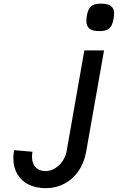

<svg xmlns="http://www.w3.org/2000/svg" viewBox="-20 -820 640 1028"><path d="M151.5 20Q151.5 56 171.2 76.2Q191 96.5 227.5 96Q255 94.5 278.5 78.8Q302 63 317 39.2Q332 15.5 336.5 -9.5L431.5 -550H537L441.5 -8.5Q430.5 52.5 399.5 96.8Q368.5 141 323.5 164.2Q278.5 187.5 225.5 187.5Q172.5 187.5 133.2 168Q94 148.5 72.8 112.2Q51.5 76 51.5 27Q51.5 8 55.5 -16L154 -7.5Q151.5 4.5 151.5 20ZM442.5 -709Q442.5 -723 445 -735.5Q449.5 -760.5 458 -774.5Q466.5 -788.5 481.8 -794.5Q497 -800.5 522.5 -800.5Q558 -800.5 574.5 -787.5Q591 -774.5 591 -746.5Q591 -734.5 588 -719.5Q583.5 -694 575 -679.8Q566.5 -665.5 551.2 -659.5Q536 -653.5 510.5 -653.5Q475 -653.5 458.8 -666.8Q442.5 -680 442.5 -709Z"/></svg>

Font: JuliaMono SemiBoldItalic
Style: Regular
Weight: 600
Italic angle: -9°
Monospace: yes
Designer: cormullion
Foundry: corm
Version: Version 0.049; ttfautohint (v1.8.4)